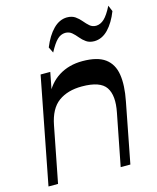

<svg xmlns="http://www.w3.org/2000/svg" viewBox="-118 -877 786 959"><g transform="rotate(-15 275.0 -397.5)"><path d="M12.4 0 119.1 -550.5H169.1L139.9 -399.8L135.4 -432.8Q162.8 -495.6 215.3 -528.3Q267.8 -561 337.3 -561Q414.9 -561 454.5 -531.7Q494.1 -502.4 502.9 -446.6Q511.8 -390.8 495.8 -310.1L435.8 0H385.7L437.9 -267.3Q455.1 -352.6 426 -396.1Q396.9 -439.6 302 -439.6Q228.7 -439.6 181.2 -405.2Q133.8 -370.7 118 -288L61.8 0ZM208.1 -640.2 193.4 -670.4Q216.3 -726.9 248.3 -759.1Q280.2 -791.3 319 -792Q344.9 -792 361.8 -780.3Q378.6 -768.5 391.4 -752.9Q404.3 -737.3 417.8 -725.5Q431.3 -713.8 450.7 -713.8Q473.4 -714.4 493 -732.7Q512.6 -751 534.6 -794.8L547.6 -763.5Q526.1 -708.4 494.4 -675.3Q462.6 -642.2 422.7 -641.6Q397.5 -641.6 380.8 -653.2Q364.2 -664.7 351.5 -680.4Q338.8 -696 325.1 -707.7Q311.4 -719.5 290.7 -719.5Q267.6 -718.8 249.2 -700.8Q230.8 -682.9 208.1 -640.2Z"/></g></svg>

Font: Savate ExtraLight
Style: Italic
Weight: 200
Italic angle: -11°
Designer: Max Esnée
Foundry: Plomb Type
Version: Version 2.000